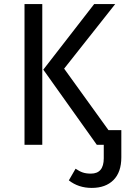

<svg xmlns="http://www.w3.org/2000/svg" viewBox="-20 -709 640 940"><path d="M100 -689H187V0H100ZM574 61Q574 134 535.5 172.5Q497 211 429 211Q364 211 317 174L350 117Q369 130 385.5 135.5Q402 141 425 141Q488 141 488 66V0H454L192 -368L441 -689H544L294 -373L511 -72H574Z"/></svg>

Font: FiraDG Mono
Style: Regular
Weight: 400
Designer: Carrois Corporate & Edenspiekermann AG
Foundry: Carrois Corporate GbR & Edenspiekermann AG
Version: Version 3.206